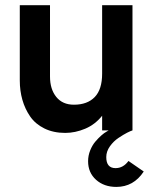

<svg xmlns="http://www.w3.org/2000/svg" viewBox="-20 -508 607 748"><path d="M480.5 119.1 540 160.2Q500.5 220.2 433.1 220.2Q385.3 220.2 354.2 192.4Q323.2 164.6 323.2 120.1Q323.2 98.1 331.5 77.6Q339.8 57.1 351.6 43.5Q363.3 29.8 375 19.5Q386.7 9.3 395 4.9L403.3 0H377.9V-57.1Q350.6 -22.9 312 -6.6Q273.4 9.8 233.9 9.8Q188 9.8 152.8 -7.6Q117.7 -24.9 97.4 -54.4Q77.1 -84 67.1 -119.4Q57.1 -154.8 57.1 -194.8V-487.8H174.8V-210Q174.8 -160.6 199.2 -130.4Q223.6 -100.1 268.1 -100.1Q320.3 -100.1 349.1 -129.9Q377.9 -159.7 377.9 -221.2V-487.8H496.1V0Q489.3 2 475.3 9Q461.4 16.1 441.9 29.1Q422.4 42 408.2 62Q394 82 394 104Q394 147 430.2 147Q460 147 480.5 119.1Z"/></svg>

Font: HK Grotesk Legacy
Style: Bold
Weight: 700
Designer: Alfredo Marco Pradil
Foundry: Hanken Design Co.
Version: Version 2.022;PS 002.022;hotconv 1.0.88;makeotf.lib2.5.64775